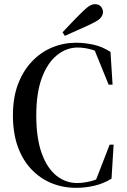

<svg xmlns="http://www.w3.org/2000/svg" viewBox="-20 -885 609 921"><path d="M345 16Q282 16 227 -6.5Q172 -29 130 -73.5Q88 -118 65 -182.5Q42 -247 42 -332Q42 -417 66.5 -481.5Q91 -546 133.5 -590.5Q176 -635 230.5 -657.5Q285 -680 345 -680Q384 -680 427 -671Q470 -662 510 -636L520 -479H501L432 -649L485 -635L489 -611Q453 -638 418.5 -647.5Q384 -657 352 -657Q299 -657 253.5 -620.5Q208 -584 181 -512Q154 -440 154 -331Q154 -222 180 -150Q206 -78 250.5 -42.5Q295 -7 350 -7Q381 -7 418.5 -16.5Q456 -26 491 -54L490 -29L438 -16L506 -191H525L515 -28Q476 -4 432.5 6Q389 16 345 16ZM280 -730Q301 -752 323 -775.5Q345 -799 375 -828Q396 -849 409.5 -857Q423 -865 436 -865Q454 -865 464 -853.5Q474 -842 474 -827Q474 -814 464 -801Q454 -788 425 -774Q395 -759 362.5 -745Q330 -731 291 -713Z"/></svg>

Font: Source Serif 4 60pt SemiBold
Style: Regular
Weight: 600
Version: Version 4.004;hotconv 1.0.116;makeotfexe 2.5.65601